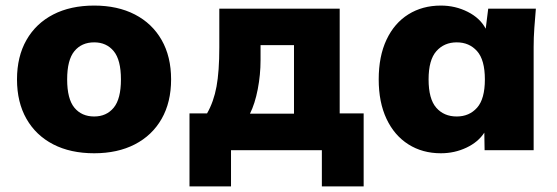

<svg xmlns="http://www.w3.org/2000/svg" viewBox="-20 -539 1999 689"><path d="M318 11Q233 11 171 -21Q109 -53 75 -112.5Q41 -172 41 -254Q41 -336 75 -395.5Q109 -455 171 -487Q233 -519 318 -519Q402 -519 464 -487Q526 -455 560 -395.5Q594 -336 594 -254Q594 -172 560 -112.5Q526 -53 464 -21Q402 11 318 11ZM318 -121Q362 -121 388 -152.5Q414 -184 414 -254Q414 -324 388 -355.5Q362 -387 318 -387Q273 -387 247 -355.5Q221 -324 221 -254Q221 -184 247 -152.5Q273 -121 318 -121Z M660 130V-132H723Q747 -174 757 -228.5Q767 -283 767 -369V-508H1199V-132H1285V130H1135V0H809V130ZM877 -131H1035V-377H915V-323Q915 -271 905 -219Q895 -167 877 -131Z M1562 11Q1496 11 1445.5 -21Q1395 -53 1367 -112.5Q1339 -172 1339 -254Q1339 -337 1367 -396.5Q1395 -456 1445.5 -487.5Q1496 -519 1562 -519Q1614 -519 1658.5 -496.5Q1703 -474 1723 -436L1732 -508H1903Q1900 -474 1897.5 -439Q1895 -404 1895 -370V0H1719L1718 -63Q1696 -29 1653.5 -9Q1611 11 1562 11ZM1619 -121Q1664 -121 1692 -152.5Q1720 -184 1720 -254Q1720 -324 1692 -355.5Q1664 -387 1619 -387Q1574 -387 1546 -355.5Q1518 -324 1518 -254Q1518 -184 1545.5 -152.5Q1573 -121 1619 -121Z"/></svg>

Font: Mulish Black
Style: Regular
Weight: 900
Designer: Vernon Adams
Foundry: Vernon Adams
Version: Version 3.603; ttfautohint (v1.8.3)